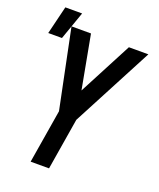

<svg xmlns="http://www.w3.org/2000/svg" viewBox="-149 -908 827 1000"><g transform="rotate(20 264.0 -408.5)"><path d="M0 -661 38 -817H131L76 -661ZM143 0 192 -297 102 -735H210L265 -439L420 -735H528L292 -286L245 0Z"/></g></svg>

Font: Iosevka SS18 Semibold
Style: Italic
Weight: 600
Italic angle: -9°
Monospace: yes
Designer: Belleve Invis
Foundry: Belleve Invis
Version: Version 25.1.1; ttfautohint (v1.8.4)